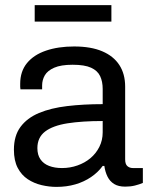

<svg xmlns="http://www.w3.org/2000/svg" viewBox="-20 -720 585 752"><path d="M200.9 12Q172.5 12 143.1 5.1Q113.6 -1.8 89 -17.9Q64.3 -34.1 49.4 -62.4Q34.5 -90.8 34.5 -133.7Q34.5 -188.2 60.3 -223Q86.1 -257.8 132.6 -277.4Q179.1 -296.9 243.1 -304.5Q307 -312.1 382.2 -312.1V-371.6Q382.2 -400.6 372.2 -421.8Q362.2 -443.1 336.9 -454.7Q311.5 -466.4 264.4 -466.4Q218.6 -466.4 192.3 -454.8Q166.1 -443.3 155.5 -425Q145 -406.7 145 -385.4V-370H60.1Q59.1 -375 59.1 -380Q59.1 -385 59.1 -392Q59.1 -440.2 85.6 -472.8Q112.2 -505.3 159.9 -521.6Q207.7 -538 270.2 -538Q336.3 -538 380.5 -519.1Q424.7 -500.3 447.4 -465.4Q470.2 -430.4 470.2 -380.6V-95.9Q470.2 -76.9 478.9 -69.4Q487.6 -61.8 500.6 -61.8H539.5V-3.5Q525.8 2.3 508.7 6.6Q491.5 11 470.4 11Q443.9 11 427.1 0.7Q410.3 -9.7 401.1 -28.2Q391.9 -46.7 388.7 -70.1H382.2Q363.9 -45 336.5 -26.4Q309.1 -7.8 275 2.1Q241 12 200.9 12ZM222.8 -61.8Q254.6 -61.8 283.4 -72Q312.2 -82.1 334.1 -100.4Q356 -118.7 369.1 -144.7Q382.2 -170.7 382.2 -201.8V-246Q301.5 -246 244.2 -237Q186.9 -227.9 156.6 -204.8Q126.4 -181.6 126.4 -139.7Q126.4 -113.5 138.3 -96.1Q150.3 -78.6 172.1 -70.2Q194 -61.8 222.8 -61.8ZM115.9 -635.4V-700H416.3V-635.4Z"/></svg>

Font: Archivo SemiBold
Style: Regular
Weight: 600
Designer: Hector Gatti
Foundry: Omnibus-Type
Version: Version 2.001